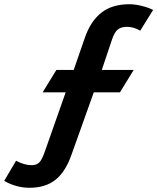

<svg xmlns="http://www.w3.org/2000/svg" viewBox="-44 -756 745 909"><path d="M-24 100 32 5Q71 26 106 26Q128 26 141 14Q154 2 167 -35L267 -319H158L223 -425H305L358 -578Q385 -656 436 -696Q487 -736 569 -736Q594 -736 625.5 -728.5Q657 -721 681 -709L620 -611Q588 -629 557 -629Q530 -629 514 -616.5Q498 -604 486 -568L438 -425H589L524 -319H400L295 -25Q267 56 219.5 94.5Q172 133 95 133Q62 133 30 123.5Q-2 114 -24 100Z"/></svg>

Font: Niramit
Style: Bold Italic
Weight: 700
Italic angle: -10°
Designer: Katatrad Aksorn Co.,Ltd.
Foundry: Cadson Demak Co.,Ltd.
Version: Version 1.001; ttfautohint (v1.6)